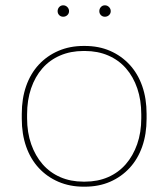

<svg xmlns="http://www.w3.org/2000/svg" viewBox="-20 -698 634 723"><path d="M295 5H299Q352 5 394.5 -13.5Q437 -32 468 -65.5Q499 -99 515.5 -146Q532 -193 532 -251V-269Q532 -327 515.5 -374Q499 -421 468 -454.5Q437 -488 394.5 -506.5Q352 -525 299 -525H295Q243 -525 200 -506.5Q157 -488 126 -454.5Q95 -421 78.5 -374Q62 -327 62 -269V-251Q62 -193 78.5 -146Q95 -99 126 -65.5Q157 -32 200 -13.5Q243 5 295 5ZM294 -14Q246 -14 207 -31Q168 -48 140.5 -79.5Q113 -111 97.5 -155Q82 -199 82 -253V-267Q82 -321 97 -365Q112 -409 139.5 -440.5Q167 -472 206.5 -489Q246 -506 294 -506H300Q348 -506 387.5 -489Q427 -472 454.5 -440.5Q482 -409 497 -365Q512 -321 512 -267V-253Q512 -199 496.5 -155Q481 -111 453.5 -79.5Q426 -48 387 -31Q348 -14 300 -14ZM218 -635Q227 -635 233.5 -641Q240 -647 240 -656Q240 -665 233.5 -671.5Q227 -678 218 -678Q209 -678 203 -671.5Q197 -665 197 -656Q197 -647 203 -641Q209 -635 218 -635ZM375 -635Q384 -635 390.5 -641Q397 -647 397 -656Q397 -665 390.5 -671.5Q384 -678 375 -678Q366 -678 360 -671.5Q354 -665 354 -656Q354 -647 360 -641Q366 -635 375 -635Z"/></svg>

Font: Fixel Variable
Style: Regular
Weight: 100
Width: 3
Designer: AlfaBravo + MacPaw
Foundry: Kyrylo Tkachov, Marchela Mozhyna, Serhii Makarenko, Maria Weinstein, Zakhar Kryvoshyya
Version: Version 1.211